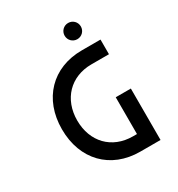

<svg xmlns="http://www.w3.org/2000/svg" viewBox="-192 -944 989 1067"><g transform="rotate(-30 302.5 -410.0)"><path d="M395 0H525V-330H428V-94H403C268 -94 178 -188 178 -325C178 -461 268 -556 403 -556H515V-650H395C206 -650 80 -519 80 -325C80 -130 206 0 395 0ZM353 -768C353 -739 376 -716 405 -716C434 -716 457 -739 457 -768C457 -797 434 -820 405 -820C376 -820 353 -797 353 -768Z"/></g></svg>

Font: Grotesk 02 Mince
Style: Bold
Weight: 400
Designer: Frank Adebiaye, contributions by Jérémy Landes, Ariel Martín Pérez
Foundry: Velvetyne Type Foundry
Version: Version 3.000;Glyphs 3.1.2 (3150)